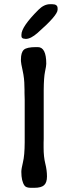

<svg xmlns="http://www.w3.org/2000/svg" viewBox="-20 -920 329 918"><path d="M255.4 -880.4V-873.5Q255.4 -846.7 159.7 -762.7Q127 -733.9 103 -733.9L101.1 -734.4Q82.5 -734.4 82.5 -747.1V-754.4Q82.5 -792 163.6 -873Q190.4 -899.9 219.2 -899.9H229.5Q255.4 -899.9 255.4 -880.4ZM144 -22H127.9Q104.5 -22 97.2 -32.7Q82 -54.2 82 -98.6Q82 -112.3 89.8 -144.5Q97.7 -176.8 98.1 -238.8V-442.9L97.2 -475.1V-491.2L96.7 -507.3Q96.7 -544.4 88.4 -581.8Q80.1 -619.1 80.1 -627.9V-635.7Q80.1 -668.9 93.8 -681.9Q107.4 -694.8 152.8 -694.8H160.6Q201.2 -694.8 201.2 -615.2Q201.2 -605 195.3 -577.6Q189.5 -550.3 189 -488.8V-255.4L188.5 -238.8V-213.9Q188.5 -170.4 196.5 -138.2Q204.6 -106 204.6 -76.4Q204.6 -46.9 190.7 -34.4Q176.8 -22 144 -22Z"/></svg>

Font: Averia Sans Libre Light
Style: Regular
Weight: 300
Version: Version 1.002